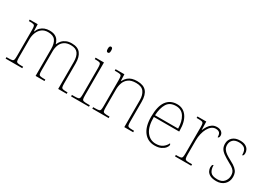

<svg xmlns="http://www.w3.org/2000/svg" viewBox="-8 -1487 3102 2246"><g transform="rotate(30 1543.5 -364.0)"><path d="M38 0V-20H61Q98 -20 114 -24Q130 -28 134 -43.5Q138 -59 138 -94V-442Q138 -477 134 -492.5Q130 -508 115.5 -512Q101 -516 71 -516H54V-536H162L165 -443H170Q183 -477 205 -498.5Q227 -520 256.5 -531Q286 -542 321 -542Q367 -542 395 -528Q423 -514 438.5 -491Q454 -468 461 -441H464Q475 -468 495 -491Q515 -514 546.5 -528Q578 -542 622 -542Q702 -542 739 -495.5Q776 -449 776 -361V-94Q776 -59 780 -43.5Q784 -28 800.5 -24Q817 -20 853 -20H863V0H748V-365Q748 -439 719 -478.5Q690 -518 622 -518Q569 -518 535.5 -495.5Q502 -473 486.5 -434.5Q471 -396 471 -349V-94Q471 -59 475 -43.5Q479 -28 495 -24Q511 -20 548 -20H563V0H443V-365Q443 -438 414.5 -477.5Q386 -517 315 -517Q265 -517 232 -491.5Q199 -466 182.5 -424.5Q166 -383 166 -334V-94Q166 -59 170 -43.5Q174 -28 190.5 -24Q207 -20 243 -20H263V0Z M922 0V-20H952Q989 -20 1005 -24Q1021 -28 1025 -43.5Q1029 -59 1029 -94V-438Q1029 -475 1025 -491.5Q1021 -508 1006.5 -512Q992 -516 962 -516H944V-536H1057V-94Q1057 -59 1061 -43.5Q1065 -28 1081.5 -24Q1098 -20 1134 -20H1164V0ZM1038 -658Q1028 -658 1021.5 -666Q1015 -674 1015 -698Q1015 -721 1021.5 -729.5Q1028 -738 1038 -738Q1049 -738 1055 -729.5Q1061 -721 1061 -698Q1061 -674 1055 -666Q1049 -658 1038 -658Z M1209 0V-20H1232Q1269 -20 1285 -24Q1301 -28 1305 -43.5Q1309 -59 1309 -94V-442Q1309 -477 1305 -492.5Q1301 -508 1286.5 -512Q1272 -516 1242 -516H1214V-536H1333L1336 -449H1340Q1360 -485 1384 -505Q1408 -525 1437.5 -533.5Q1467 -542 1504 -542Q1590 -542 1629.5 -496.5Q1669 -451 1669 -357V-94Q1669 -59 1673 -43.5Q1677 -28 1693.5 -24Q1710 -20 1746 -20H1761V0H1641V-365Q1641 -432 1610.5 -474.5Q1580 -517 1504 -517Q1439 -517 1402.5 -490Q1366 -463 1351.5 -421Q1337 -379 1337 -334V-94Q1337 -59 1341 -43.5Q1345 -28 1361.5 -24Q1378 -20 1414 -20H1430V0Z M2054 10Q1961 10 1906.5 -60.5Q1852 -131 1852 -262Q1852 -404 1902 -473Q1952 -542 2045 -542Q2128 -542 2175.5 -475.5Q2223 -409 2223 -290V-276H1881Q1880 -146 1928.5 -80.5Q1977 -15 2055 -15Q2112 -15 2147 -40.5Q2182 -66 2199 -103Q2204 -100 2206 -96Q2208 -92 2208 -85Q2208 -68 2190.5 -45.5Q2173 -23 2139 -6.5Q2105 10 2054 10ZM2195 -300Q2194 -397 2156 -457Q2118 -517 2044 -517Q1960 -517 1924 -458Q1888 -399 1883 -300Z M2326 0V-20H2348Q2378 -20 2392.5 -24Q2407 -28 2411 -44.5Q2415 -61 2415 -98V-442Q2415 -477 2411 -492.5Q2407 -508 2391 -512Q2375 -516 2338 -516H2320V-536H2439L2442 -424H2444Q2456 -453 2473.5 -480.5Q2491 -508 2518 -526Q2545 -544 2583 -544Q2621 -544 2644 -524.5Q2667 -505 2667 -476Q2667 -463 2662 -453Q2657 -443 2646 -443Q2646 -487 2629 -503Q2612 -519 2578 -519Q2549 -519 2524 -500Q2499 -481 2481 -448Q2463 -415 2453 -372.5Q2443 -330 2443 -284V-98Q2443 -61 2447.5 -44.5Q2452 -28 2466 -24Q2480 -20 2510 -20H2545V0Z M2888 10Q2832 10 2801.5 -7Q2771 -24 2759 -48.5Q2747 -73 2747 -95Q2747 -109 2749.5 -118.5Q2752 -128 2756.5 -132.5Q2761 -137 2768 -137Q2768 -80 2792.5 -47.5Q2817 -15 2888 -15Q2947 -15 2977 -50Q3007 -85 3007 -132Q3007 -156 3000 -175.5Q2993 -195 2972.5 -213Q2952 -231 2911 -252Q2853 -284 2819.5 -308.5Q2786 -333 2772 -359.5Q2758 -386 2758 -422Q2758 -475 2795 -508.5Q2832 -542 2896 -542Q2941 -542 2968.5 -527Q2996 -512 3008 -489.5Q3020 -467 3020 -445Q3020 -426 3015 -415.5Q3010 -405 2999 -405Q2999 -470 2971 -493.5Q2943 -517 2893 -517Q2838 -517 2812 -489.5Q2786 -462 2786 -421Q2786 -390 2801 -366.5Q2816 -343 2844.5 -323.5Q2873 -304 2913 -283Q2964 -257 2990 -233.5Q3016 -210 3025.5 -185.5Q3035 -161 3035 -131Q3035 -68 2994 -29Q2953 10 2888 10Z"/></g></svg>

Font: Noto Serif Gujarati Thin
Style: Regular
Weight: 250
Version: Version 2.102